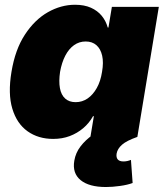

<svg xmlns="http://www.w3.org/2000/svg" viewBox="-20 -564 678 791"><path d="M199.2 8.3Q137.7 8.3 93.5 -23.2Q49.3 -54.7 30.8 -116.2Q12.2 -177.7 27.3 -268.1Q42.5 -360.4 82.8 -421.6Q123 -482.9 177.2 -513.7Q231.4 -544.4 289.1 -544.4Q327.1 -544.4 354.5 -532.2Q381.8 -520 399.2 -498.8Q416.5 -477.5 423.8 -450.7H426.8L440.9 -535.6H634.3L545.9 0H352.5L366.7 -85.4H363.3Q347.7 -57.1 323 -36.1Q298.3 -15.1 267.3 -3.4Q236.3 8.3 199.2 8.3ZM291.5 -143.1Q318.8 -143.1 341.1 -158.4Q363.3 -173.8 378.9 -201.7Q394.5 -229.5 400.4 -268.1Q407.2 -306.6 400.9 -334.7Q394.5 -362.8 377.2 -377.9Q359.9 -393.1 333 -393.1Q306.2 -393.1 284.9 -377.9Q263.7 -362.8 249 -334.7Q234.4 -306.6 227.5 -268.1Q221.7 -229.5 226.8 -201.2Q231.9 -172.9 248.5 -158Q265.1 -143.1 291.5 -143.1ZM416.5 206.5Q346.7 206.5 312 178Q277.3 149.4 286.1 98.1Q291.5 65.4 311.8 39.1Q332 12.7 361.3 -7.8L545.9 0Q501.5 15.6 482.7 32.2Q463.9 48.8 460.4 68.8Q458 84.5 465.1 92.8Q472.2 101.1 488.8 101.1Q496.6 101.1 504.4 99.4Q512.2 97.7 519.5 94.7L526.4 189.9Q505.4 197.8 474.1 202.1Q442.9 206.5 416.5 206.5Z"/></svg>

Font: Inter 20pt Black
Style: Italic
Weight: 900
Italic angle: -9.3988°
Version: Version 4.001;git-66647c0bb